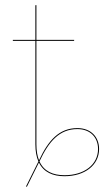

<svg xmlns="http://www.w3.org/2000/svg" viewBox="-20 -671 402 741"><path d="M278.6 -176.6C208.1 -176.6 166.3 -129 130.6 -52.3C124.1 -68.8 120.5 -89.2 120.5 -114.2V-513.4H265.9L266.3 -517.2H120.5V-651.1L116.5 -650.9V-517.2H29.6V-513.4H116.5V-114.2C116.5 -87.2 120.7 -65.2 128.3 -47.8L80.2 48.8L83.8 49.6L130.2 -43.7C148.6 -6.1 184.3 9.1 228.9 9.1C307.3 9.1 362.4 -33.7 362.4 -96C362.4 -142.2 331.1 -176.6 278.6 -176.6ZM228.9 5.2C184.4 5.2 149.6 -9.8 132.4 -48.1L132.6 -48.6C168.5 -125.6 209.6 -172.8 278.6 -172.8C328.8 -172.8 358.4 -140.4 358.4 -96C358.4 -35.6 305.1 5.2 228.9 5.2Z"/></svg>

Font: Fira Sans Four
Style: Regular
Weight: 100
Designer: Carrois Corporate & Edenspiekermann AG
Foundry: Carrois Corporate GbR & Edenspiekermann AG
Version: Version 4.203;PS 004.203;hotconv 1.0.88;makeotf.lib2.5.64775